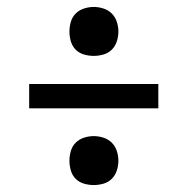

<svg xmlns="http://www.w3.org/2000/svg" viewBox="-20 -617 540 553"><path d="M250 -456Q236 -456 222 -460Q208 -464 198 -474Q188 -484 184 -498Q180 -512 180 -526Q180 -540 184 -554Q188 -568 198 -578Q208 -588 222 -592.5Q236 -597 250 -597Q264 -597 278 -592.5Q292 -588 302 -578Q312 -568 316.5 -554Q321 -540 321 -526Q321 -512 316.5 -498Q312 -484 302 -474Q292 -464 278 -460Q264 -456 250 -456ZM64 -305V-375H436V-305ZM250 -84Q236 -84 222 -88Q208 -92 198 -102Q188 -112 184 -126Q180 -140 180 -154Q180 -168 184 -182Q188 -196 198 -206Q208 -216 222 -220.5Q236 -225 250 -225Q264 -225 278 -220.5Q292 -216 302 -206Q312 -196 316.5 -182Q321 -168 321 -154Q321 -140 316.5 -126Q312 -112 302 -102Q292 -92 278 -88Q264 -84 250 -84Z"/></svg>

Font: iosevka_custom_sans_ss08
Style: Regular
Weight: 400
Designer: Belleve Invis
Foundry: Belleve Invis
Version: Version 10.3.0; ttfautohint (v1.8.3)